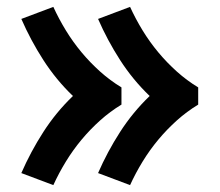

<svg xmlns="http://www.w3.org/2000/svg" viewBox="-20 -619 640 558"><path d="M358 -81 265 -116Q292 -178 329 -235.5Q366 -293 415 -340Q366 -387 329 -444.5Q292 -502 265 -564L358 -599Q374 -564 394.5 -530.5Q415 -497 440 -467Q465 -437 494 -411Q523 -385 556 -365V-315Q523 -295 494 -269Q465 -243 440 -213Q415 -183 394.5 -149.5Q374 -116 358 -81ZM135 -81 42 -116Q69 -178 106 -235.5Q143 -293 192 -340Q143 -387 106 -444.5Q69 -502 42 -564L135 -599Q151 -564 171.5 -530.5Q192 -497 217 -467Q242 -437 271 -411Q300 -385 333 -365V-315Q300 -295 271 -269Q242 -243 217 -213Q192 -183 171.5 -149.5Q151 -116 135 -81Z"/></svg>

Font: Iosevka Heavy Extended
Style: Regular
Weight: 900
Width: 7
Monospace: yes
Designer: Belleve Invis
Foundry: Belleve Invis
Version: Version 32.5.0; ttfautohint (v1.8.4)